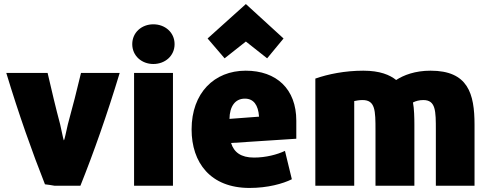

<svg xmlns="http://www.w3.org/2000/svg" viewBox="-20 -904 2418 948"><path d="M571 -544C509 -339 442 -149 377 13H249C235 10 216 8 202 6C139 -153 73 -339 11 -544H215C235 -458 255 -372 277 -290C285 -256 291 -222 295 -211C299 -212 306 -253 315 -290C338 -374 361 -463 380 -544Z M842 -686C842 -628 795 -588 737 -588C680 -588 633 -628 633 -686C633 -744 680 -784 737 -784C795 -784 842 -744 842 -686ZM834 13H642V-544H834Z M1194 -699 1089 -616 1005 -714 1194 -884 1380 -714 1299 -616ZM1443 -219 1121 -198C1135 -152 1170 -126 1234 -126C1293 -126 1349 -141 1387 -159L1421 -19C1377 3 1302 24 1212 24C1019 24 926 -101 926 -265C926 -445 1038 -555 1193 -555C1345 -555 1443 -465 1443 -308ZM1259 -328C1255 -386 1232 -417 1189 -417C1141 -417 1114 -379 1113 -317Z M2323 13H2132V-261C2132 -356 2132 -410 2070 -410C2050 -410 2032 -405 2019 -398C2025 -370 2026 -319 2026 -290V13H1834V-260C1834 -359 1833 -410 1770 -410C1753 -410 1740 -407 1729 -405V13H1537V-516C1600 -538 1683 -555 1774 -555C1856 -555 1905 -534 1936 -509C1973 -533 2029 -555 2106 -555C2291 -555 2323 -442 2323 -288Z"/></svg>

Font: Repo Black
Style: Regular
Weight: 900
Designer: Stefan Peev
Foundry: Context Ltd
Version: Version 1.502